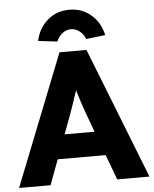

<svg xmlns="http://www.w3.org/2000/svg" viewBox="-61 -971 817 1021"><g transform="rotate(-5 347.0 -460.5)"><path d="M-1 0 276 -700H420L695 0H523L473 -134H217L167 0ZM299 -354 265 -263H425L391 -355Q380 -385 368 -421Q356 -457 346 -491Q335 -457 323.5 -423Q312 -389 299 -354ZM270 -758 168 -770Q182 -837 230.5 -879Q279 -921 347 -921Q415 -921 463.5 -879Q512 -837 526 -770L424 -758Q414 -784 393 -800.5Q372 -817 347 -817Q322 -817 301 -800.5Q280 -784 270 -758Z"/></g></svg>

Font: Lexend Deca
Style: Bold
Weight: 700
Designer: Bonnie Shaver-Troup, Thomas Jockin
Foundry: Lexend
Version: Version 1.008; ttfautohint (v1.8.4.7-5d5b)